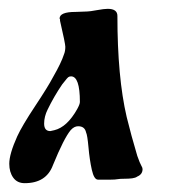

<svg xmlns="http://www.w3.org/2000/svg" viewBox="-20 -406 385 435"><path d="M178 -380Q183 -380 199.5 -383Q216 -386 224 -386Q246 -386 246 -370Q246 -231 267 -141Q277 -100 291 -53Q297 -36 300 -31Q303 -26 303 -23Q303 -11 291 -6Q287 -3 279.5 -2Q272 -1 261.5 -1Q251 -1 246 0Q241 1 231 1H202Q193 1 188 -21.5Q183 -44 180.5 -72Q178 -100 175 -106Q172 -120 157 -120Q148 -120 140 -111Q125 -93 100 -32Q85 9 36 9Q19 9 10 -3.5Q1 -16 1 -35Q1 -57 19 -97Q30 -121 59.5 -165.5Q89 -210 100 -231Q119 -264 125 -283Q128 -290 128 -300Q128 -307 116 -359Q116 -360 116 -362L115 -364Q115 -379 151 -379Q155 -379 165 -379.5Q175 -380 178 -380ZM161 -175Q161 -233 141 -233Q137 -233 134.5 -231Q132 -229 127.5 -223Q123 -217 121 -215Q102 -187 88 -158Q80 -142 80 -126Q80 -109 94 -109Q95 -109 103 -111Q132 -118 155 -159Q161 -170 161 -175Z"/></svg>

Font: Fedorovsk Unicode
Style: Medium
Weight: 500
Designer: Aleksandr Andreev and Nikita Simmons
Version: Version 3.2